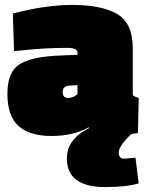

<svg xmlns="http://www.w3.org/2000/svg" viewBox="-20 -538 597 778"><path d="M406 220Q251 220 251 104Q251 26 341 -19L339 -22Q277 13 188.5 13Q100 13 55 -27.5Q10 -68 10 -158Q10 -248 61 -278.5Q112 -309 222 -313L294 -316V-325Q294 -344 252 -344Q161 -344 70 -334L37 -331L32 -483Q164 -518 273 -518Q387 -518 450 -484Q518 -448 518 -342V-152Q527 -145 542 -141L539 1Q527 3 512 5Q461 54 461 79.5Q461 105 483 105L529 101L542 205Q493 220 406 220ZM256 -141Q275 -141 294 -156V-193L260 -191Q234 -189 234 -165Q234 -141 256 -141Z"/></svg>

Font: Titillium Web
Style: Black
Weight: 900
Version: Version 1.001;PS 35.000;hotconv 1.0.70;makeotf.lib2.5.55311